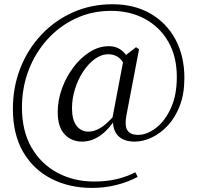

<svg xmlns="http://www.w3.org/2000/svg" viewBox="-20 -739 952 927"><path d="M376.5 -55.3Q325.6 -55.3 292.2 -90.3Q258.7 -125.2 258.7 -198.4Q258.7 -255.1 279 -311.1Q299.2 -367.2 333.9 -413.4Q368.5 -459.6 412.9 -487.8Q457.2 -516 506 -516Q537 -516 560.4 -500.8Q583.8 -485.6 603.3 -451.7L583.9 -419.7Q569.2 -450.8 549.5 -463.9Q529.7 -477 503.4 -477Q468.7 -477 437.2 -453.8Q405.8 -430.6 380.9 -392.6Q356 -354.6 341.8 -308.4Q327.6 -262.2 327.6 -216.2Q327.6 -160.4 349.5 -131.9Q371.4 -103.4 407.2 -103.4Q433.5 -103.4 463.8 -120.6Q494.1 -137.7 538.9 -189.8L548.3 -177.6H546.3Q508.8 -117.1 466.4 -86.2Q423.9 -55.3 376.5 -55.3ZM630.4 -55.3Q578.4 -55.3 551.3 -82.2Q524.2 -109.2 525.4 -159.1L522.6 -168.4L579.3 -466.5L636.7 -511L651.3 -501.2L591.1 -186Q580.7 -134.4 594.3 -111.1Q608 -87.8 646.7 -87.8Q688.5 -87.8 731.7 -120.2Q774.9 -152.6 804.3 -215.2Q833.7 -277.7 833.7 -367.7Q833.7 -466.1 792.7 -537.3Q751.8 -608.6 680 -647.6Q608.3 -686.6 516 -686.6Q423.9 -686.6 345.5 -649.9Q267 -613.2 208.5 -548.5Q150.1 -483.8 118.1 -399.8Q86 -315.7 86 -220.1Q86 -105.9 132.6 -26Q179.3 53.9 258.3 95.7Q337.3 137.4 433.6 137.4Q493.7 137.4 541.7 126.2Q589.8 115.1 633.3 92.8L644.7 115.1Q596.1 140.7 540.4 154.5Q484.8 168.3 424.2 168.3Q315.1 168.3 228.5 124.3Q141.8 80.3 92 -5Q42.2 -90.2 42.2 -213.3Q42.2 -317.8 77.9 -409.2Q113.6 -500.7 178.5 -570.1Q243.4 -639.5 331.2 -679Q419.1 -718.5 523.2 -718.5Q627.7 -718.5 705.8 -673.7Q783.9 -628.9 827 -548.9Q870.2 -469 870.2 -362.1Q870.2 -286.3 848.3 -229Q826.5 -171.8 790.6 -133.3Q754.7 -94.7 712.6 -75Q670.4 -55.3 630.4 -55.3Z"/></svg>

Font: Noto Serif KR
Style: Regular
Weight: 200
Designer: Ryoko NISHIZUKA 西塚涼子 (kana & ideographs); Frank Grießhammer (Latin, Greek & Cyrillic); Wenlong ZHANG 张文龙 (bopomofo); San
Foundry: Adobe
Version: Version 2.001;hotconv 1.1.0;makeotfexe 2.6.0